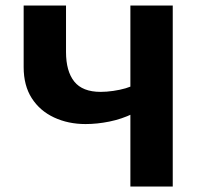

<svg xmlns="http://www.w3.org/2000/svg" viewBox="-20 -678 737 698"><path d="M454 0V-658H608V0ZM291 -227Q228 -227 176.5 -251Q125 -275 95.5 -321Q66 -367 66 -434V-658H220V-489Q220 -419 250 -381.5Q280 -344 346 -344Q367 -344 391.5 -347.5Q416 -351 436.5 -357Q457 -363 468 -370L531 -313Q503 -284 462.5 -264.5Q422 -245 377.5 -236Q333 -227 291 -227Z"/></svg>

Font: Ysabeau Office ExtraBold
Style: Regular
Weight: 800
Designer: Christian Thalmann (Catharsis Fonts)
Version: Version 2.001;gftools[0.9.30]; featfreeze: tnum,lnum,ss02